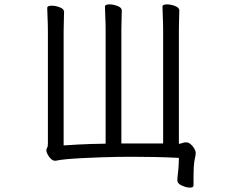

<svg xmlns="http://www.w3.org/2000/svg" viewBox="-20 -728 1040 878"><path d="M726 -592Q726 -623 724.5 -652Q723 -681 723 -698Q723 -708 744 -708Q761 -708 780.5 -700.5Q800 -693 800 -680Q800 -668 799 -642.5Q798 -617 798 -591V-70Q809 -72 815.5 -74.5Q822 -77 832 -77Q842 -77 852 -68.5Q862 -60 868.5 -48.5Q875 -37 875 -29Q875 -18 871.5 -5Q868 8 866 38Q865 60 865 82Q865 104 865 120Q865 130 848 130Q832 130 811.5 120.5Q791 111 791 98Q791 85 793 70.5Q795 56 796 42Q797 30 797.5 17Q798 4 798 -6Q740 -9 688 -10Q636 -11 592 -11Q592 -11 570.5 -11Q549 -11 514.5 -10.5Q480 -10 439 -8.5Q398 -7 357.5 -5Q317 -3 284.5 0Q252 3 235 7H231Q222 7 213 -1.5Q204 -10 198 -21.5Q192 -33 192 -40Q192 -47 195.5 -52.5Q199 -58 199 -70V-586Q199 -617 197.5 -646Q196 -675 196 -692Q196 -702 217 -702Q234 -702 253.5 -694.5Q273 -687 273 -674Q273 -662 272 -636.5Q271 -611 271 -585V-63Q282 -64 335 -67Q388 -70 463 -71V-592Q463 -623 461.5 -652Q460 -681 460 -698Q460 -708 481 -708Q498 -708 517.5 -700.5Q537 -693 537 -680Q537 -668 536 -642.5Q535 -617 535 -591V-72H726Z"/></svg>

Font: Moon Stars Kai T HW
Style: Regular
Weight: 400
Designer: GuiWonder
Version: Version 1.101